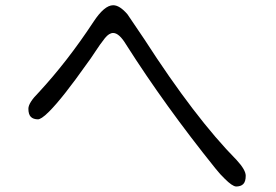

<svg xmlns="http://www.w3.org/2000/svg" viewBox="-20 -716 1040 723"><path d="M307.6 -476.6Q320.3 -493.2 338.4 -521Q356.4 -548.8 375 -572.3Q390.6 -591.8 406.2 -591.8Q428.7 -591.8 455.1 -547.9Q601.6 -317.4 791 -82Q809.6 -58.6 826.2 -43Q854.5 -14.6 869.1 -13.7Q886.7 -13.7 896 -22.9Q905.3 -32.2 905.3 -54.2Q905.3 -76.2 871.1 -113.3Q714.8 -271.5 523.4 -568.4L460 -662.1Q430.7 -696.3 406.2 -696.3Q373 -696.3 332 -633.8Q234.4 -485.4 126 -368.2Q126 -368.2 126 -368.2Q86.9 -329.1 86.9 -306.6Q86.9 -285.2 96.2 -275.9Q105.5 -266.6 124 -266.6Q127.9 -266.6 138.2 -272.9Q148.4 -279.3 165 -295.9Q215.8 -346.7 307.6 -476.6Z"/></svg>

Font: FakePearl
Style: ExtraLight
Weight: 300
Version: Version 1.2